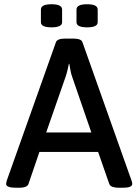

<svg xmlns="http://www.w3.org/2000/svg" viewBox="-20 -884 653 906"><path d="M391 -755Q341 -755 341 -779V-839Q341 -864 391 -864Q441 -864 441 -839V-779Q441 -755 391 -755ZM223 -755Q173 -755 173 -779V-839Q173 -864 223 -864Q273 -864 273 -839V-779Q273 -755 223 -755ZM57 2Q9 2 9 -16Q9 -21 12 -32L244 -685Q250 -702 289 -702H324Q364 -702 369 -685L601 -31Q604 -23 604 -16Q604 2 559 2H541Q524 2 512 -2Q500 -6 496 -15L443 -167H166L114 -15Q110 -6 99 -2Q88 2 72 2ZM198 -259H411L320 -523Q315 -537 312.5 -552.5Q310 -568 307 -583H305Q302 -568 298.5 -553Q295 -538 290 -523Z"/></svg>

Font: Asap Medium
Style: Regular
Weight: 500
Designer: Pablo Cosgaya
Foundry: Omnibus-Type
Version: Version 3.001; ttfautohint (v1.8.3)